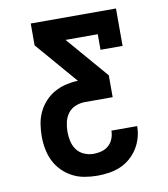

<svg xmlns="http://www.w3.org/2000/svg" viewBox="-82 -805 765 874"><g transform="rotate(-10 300.0 -367.5)"><path d="M298 0Q269 0 239.5 -5Q210 -10 184 -23.5Q158 -37 137 -58Q116 -79 103 -105.5Q90 -132 84.5 -161Q79 -190 79 -219Q79 -248 83.5 -276.5Q88 -305 100 -330.5Q112 -356 131.5 -377.5Q151 -399 176 -413Q201 -427 229 -433.5Q257 -440 285 -441L119 -634V-735H513V-562H411V-634H262L428 -441V-340H300Q278 -340 256.5 -331.5Q235 -323 221.5 -305Q208 -287 203 -264.5Q198 -242 198 -220Q198 -198 203 -176Q208 -154 221 -136.5Q234 -119 255 -110Q276 -101 298 -101Q317 -101 335.5 -106Q354 -111 368 -123.5Q382 -136 389 -154Q396 -172 396 -191H515Q515 -163 507.5 -137Q500 -111 485.5 -88Q471 -65 450 -47Q429 -29 404 -18.5Q379 -8 352 -4Q325 0 298 0Z"/></g></svg>

Font: Iosevka Curly Slab Extended
Style: Bold
Weight: 700
Width: 7
Monospace: yes
Designer: Belleve Invis
Foundry: Belleve Invis
Version: Version 11.1.0; ttfautohint (v1.8.3)